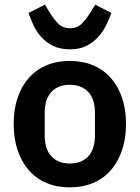

<svg xmlns="http://www.w3.org/2000/svg" viewBox="-20 -797 603 829"><path d="M281 12Q225 12 180.5 -7Q136 -26 104.5 -62Q73 -98 56 -148.5Q39 -199 39 -262Q39 -325 56 -375Q73 -425 104.5 -460.5Q136 -496 180.5 -515Q225 -534 281 -534Q337 -534 382 -515Q427 -496 458.5 -460.5Q490 -425 507 -375Q524 -325 524 -262Q524 -199 507 -148.5Q490 -98 458.5 -62Q427 -26 382 -7Q337 12 281 12ZM281 -91Q332 -91 361 -122Q390 -153 390 -213V-310Q390 -369 361 -400Q332 -431 281 -431Q231 -431 202 -400Q173 -369 173 -310V-213Q173 -153 202 -122Q231 -91 281 -91ZM282 -584Q239 -584 209 -599Q179 -614 158 -637.5Q137 -661 124.5 -688.5Q112 -716 103 -741L174 -777L194 -744Q214 -712 233 -693.5Q252 -675 282 -675Q312 -675 331.5 -693.5Q351 -712 371 -744L391 -777L461 -741Q452 -716 438.5 -688.5Q425 -661 404 -637.5Q383 -614 353.5 -599Q324 -584 282 -584Z"/></svg>

Font: IBM Plex Sans SmBld
Style: Regular
Weight: 600
Designer: Mike Abbink, Paul van der Laan, Pieter van Rosmalen
Foundry: Bold Monday
Version: Version 3.005